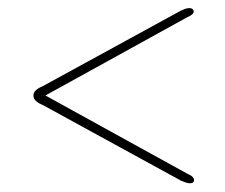

<svg xmlns="http://www.w3.org/2000/svg" viewBox="-20 -572 542 462"><path d="M87 -343.5V-341L430.5 -530.5Q438.5 -534 442.2 -537.2Q446 -540.5 446 -544Q446 -548 443.2 -550.2Q440.5 -552.5 435.5 -552.5Q430.5 -552.5 425.8 -550.8Q421 -549 414.5 -546L83.5 -365Q72.5 -360.5 66.5 -355Q60.5 -349.5 60.5 -342Q60.5 -334.5 66.5 -329Q72.5 -323.5 83.5 -319L416 -137Q422.5 -134.5 427.2 -132.8Q432 -131 437 -131Q442.5 -131 444.8 -133.2Q447 -135.5 447 -139Q447 -142.5 443.5 -146.2Q440 -150 432.5 -153Z"/></svg>

Font: Fraunces Thin
Style: Regular
Weight: 250
Version: Version 1.000;[b76b70a41]